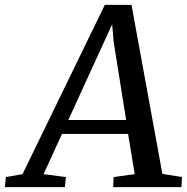

<svg xmlns="http://www.w3.org/2000/svg" viewBox="-86 -764 763 784"><path d="M451 -744 577 -54 657 -41 655 0H376L378 -41L464 -53L437 -217H167L92 -53L183 -41L179 0H-66L-62 -41L6 -53L342 -744ZM193 -274H429L378 -594L372 -665Z"/></svg>

Font: Koeln Type Serif
Style: Italic
Weight: 400
Italic angle: -8°
Designer: Eben Sorkin
Foundry: Eben Sorkin
Version: Version 2.002